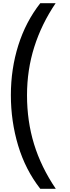

<svg xmlns="http://www.w3.org/2000/svg" viewBox="-20 -813 435 1201"><path d="M48 -218Q48 -382 94.5 -529.5Q141 -677 232 -793H328Q240 -663 194.5 -519.5Q149 -376 149 -217Q149 -55 193 88.5Q237 232 329 368H232Q139 249 93.5 97.5Q48 -54 48 -218Z"/></svg>

Font: Noto Sans Kannada Medium
Style: Regular
Weight: 500
Designer: Jelle Bosma - Monotype Design Team
Foundry: Monotype Imaging Inc.
Version: Version 2.005; ttfautohint (v1.8.4.7-5d5b)